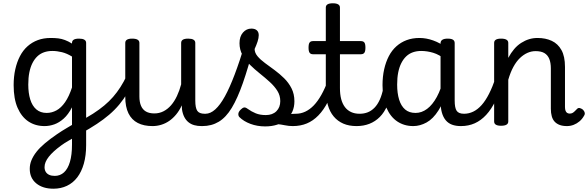

<svg xmlns="http://www.w3.org/2000/svg" viewBox="-20 -750 3578 1168"><path d="M305 398Q240 398 200.5 365.5Q161 333 161 277Q161 250 171.5 224.5Q182 199 202 173.5Q222 148 253.5 121.5Q285 95 326 67Q342 56 357 46.5Q372 37 387.5 28Q403 19 418 10V-97Q395 -53 367.5 -28.5Q340 -4 310.5 6.5Q281 17 251 17Q195 17 153 -11Q111 -39 87 -94Q63 -149 63 -232Q63 -284 73 -328.5Q83 -373 101.5 -408.5Q120 -444 147.5 -468.5Q175 -493 210 -506Q245 -519 288 -519Q315 -519 335 -516.5Q355 -514 375 -506.5Q395 -499 418 -485V-489Q418 -502 428.5 -508.5Q439 -515 461 -515Q482 -515 493 -508.5Q504 -502 504 -489V133Q504 196 490 245.5Q476 295 450 329Q424 363 387 380.5Q350 398 305 398ZM313 320Q346 320 369.5 298.5Q393 277 405.5 234.5Q418 192 418 129V94Q406 101 394.5 107.5Q383 114 373 120.5Q363 127 352 135Q326 154 307.5 171Q289 188 276.5 204Q264 220 257.5 235.5Q251 251 251 267Q251 283 258 295Q265 307 279 313.5Q293 320 313 320ZM264 -63Q295 -63 323.5 -78.5Q352 -94 376 -128.5Q400 -163 418 -218V-406Q387 -425 357 -432.5Q327 -440 298 -440Q271 -440 248 -432Q225 -424 207.5 -407.5Q190 -391 177.5 -366.5Q165 -342 158.5 -309.5Q152 -277 152 -235Q152 -184 164 -145Q176 -106 201 -84.5Q226 -63 264 -63Z M478 59Q470 64 462.5 56.5Q455 49 451 35.5Q447 22 449 9Q451 -4 460 -10Q508 -34 546 -58.5Q584 -83 614 -108Q644 -133 668 -160.5Q692 -188 712.5 -220Q733 -252 751 -290Q760 -307 773.5 -306Q787 -305 795 -295Q803 -285 797 -271Q778 -224 755.5 -185.5Q733 -147 705.5 -114Q678 -81 644 -52Q610 -23 569 4Q528 31 478 59Z M908 17Q855 17 818 -2Q781 -21 761.5 -60.5Q742 -100 742 -161V-489Q742 -502 752.5 -508.5Q763 -515 784 -515Q806 -515 817 -508.5Q828 -502 828 -489V-163Q828 -129 838 -106Q848 -83 868 -71.5Q888 -60 919 -60Q949 -60 974.5 -73Q1000 -86 1020.5 -109.5Q1041 -133 1056.5 -166Q1072 -199 1082 -237V-489Q1082 -502 1092.5 -508.5Q1103 -515 1125 -515Q1146 -515 1157 -508.5Q1168 -502 1168 -489V-138Q1168 -94 1180 -76Q1192 -58 1225 -58Q1239 -58 1246 -46.5Q1253 -35 1251.5 -20.5Q1250 -6 1239 5.5Q1228 17 1206 17Q1182 17 1162 11.5Q1142 6 1126.5 -6.5Q1111 -19 1101 -38.5Q1091 -58 1087 -85L1086 -109Q1071 -77 1051.5 -53.5Q1032 -30 1009.5 -14.5Q987 1 961 9Q935 17 908 17Z M1211 17Q1192 17 1185.5 5.5Q1179 -6 1183 -20.5Q1187 -35 1199 -46.5Q1211 -58 1230 -58Q1260 -58 1289.5 -84.5Q1319 -111 1348 -163.5Q1377 -216 1407.5 -296.5Q1438 -377 1471 -486Q1476 -501 1490.5 -502Q1505 -503 1517 -495Q1529 -487 1525 -471Q1490 -338 1457.5 -245Q1425 -152 1390 -94Q1355 -36 1311 -9.5Q1267 17 1211 17Z M1761 17Q1737 17 1713 12Q1689 7 1665.5 5Q1642 3 1615 13L1637 -20Q1670 -35 1695 -43.5Q1720 -52 1740 -55Q1760 -58 1780 -58Q1789 -58 1791 -46.5Q1793 -35 1789 -20.5Q1785 -6 1777.5 5.5Q1770 17 1761 17ZM1593 19Q1545 19 1503.5 3.5Q1462 -12 1436 -38Q1429 -46 1430 -58Q1431 -70 1444 -83Q1455 -94 1464 -96Q1473 -98 1485 -89Q1510 -71 1536 -60.5Q1562 -50 1597 -50Q1638 -50 1661.5 -73.5Q1685 -97 1685 -135Q1685 -169 1667.5 -197Q1650 -225 1621.5 -251Q1593 -277 1561 -302.5Q1529 -328 1501 -355.5Q1473 -383 1455 -415.5Q1437 -448 1437 -487Q1437 -528 1458 -552Q1479 -576 1509 -576Q1531 -576 1542.5 -565.5Q1554 -555 1554 -536Q1554 -519 1547 -497.5Q1540 -476 1529 -452Q1529 -429 1546.5 -408Q1564 -387 1592 -366.5Q1620 -346 1650.5 -323.5Q1681 -301 1708.5 -274Q1736 -247 1753.5 -212.5Q1771 -178 1771 -134Q1771 -65 1722.5 -23Q1674 19 1593 19Z M1761 17Q1747 17 1740.5 5.5Q1734 -6 1735.5 -20.5Q1737 -35 1748 -46.5Q1759 -58 1780 -58Q1810 -58 1837.5 -71Q1865 -84 1889 -109Q1913 -134 1935 -173Q1957 -212 1976 -264Q1981 -279 1993.5 -278Q2006 -277 2015 -268Q2024 -259 2021 -248Q2000 -180 1974.5 -130.5Q1949 -81 1917 -48Q1885 -15 1846.5 1Q1808 17 1761 17Z M2149 17Q2103 17 2068.5 2Q2034 -13 2010 -41.5Q1986 -70 1974 -112.5Q1962 -155 1962 -211V-420H1884Q1870 -420 1863.5 -429Q1857 -438 1857 -460Q1857 -483 1863.5 -491.5Q1870 -500 1884 -500H1962V-704Q1962 -717 1972.5 -723.5Q1983 -730 2005 -730Q2026 -730 2037 -723.5Q2048 -717 2048 -704V-500H2175Q2190 -500 2196.5 -491.5Q2203 -483 2203 -460Q2203 -438 2196.5 -429Q2190 -420 2175 -420H2048V-214Q2048 -176 2055.5 -147.5Q2063 -119 2078 -99Q2093 -79 2115.5 -68.5Q2138 -58 2167 -58Q2181 -58 2188 -46.5Q2195 -35 2193.5 -20.5Q2192 -6 2181 5.5Q2170 17 2149 17Z M2149 17Q2135 17 2128.5 5.5Q2122 -6 2123.5 -20.5Q2125 -35 2136 -46.5Q2147 -58 2168 -58Q2195 -58 2217.5 -67Q2240 -76 2258.5 -95Q2277 -114 2290.5 -144Q2304 -174 2312 -215Q2315 -230 2328 -233.5Q2341 -237 2353 -232Q2365 -227 2363 -212Q2355 -153 2336.5 -109.5Q2318 -66 2290.5 -38.5Q2263 -11 2227.5 3Q2192 17 2149 17Z M2494 17Q2439 17 2397 -11Q2355 -39 2331 -94Q2307 -149 2307 -232Q2307 -284 2317 -328.5Q2327 -373 2345.5 -408.5Q2364 -444 2391.5 -468.5Q2419 -493 2454 -506Q2489 -519 2532 -519Q2573 -519 2615 -504Q2657 -489 2692 -462V-386Q2652 -418 2615 -429Q2578 -440 2542 -440Q2515 -440 2492 -432Q2469 -424 2451.5 -407.5Q2434 -391 2421.5 -366.5Q2409 -342 2402.5 -309.5Q2396 -277 2396 -235Q2396 -183 2408 -144Q2420 -105 2444.5 -84Q2469 -63 2508 -63Q2545 -63 2578 -87.5Q2611 -112 2637.5 -160.5Q2664 -209 2681 -282L2698 -217Q2680 -130 2647.5 -78.5Q2615 -27 2575 -5Q2535 17 2494 17ZM2784 17Q2753 17 2730 8.5Q2707 0 2691.5 -18.5Q2676 -37 2668 -65.5Q2660 -94 2660 -135V-487Q2660 -501 2671 -508Q2682 -515 2703 -515Q2725 -515 2735.5 -508.5Q2746 -502 2746 -488V-138Q2746 -94 2758 -76Q2770 -58 2803 -58Q2813 -58 2818 -46.5Q2823 -35 2821.5 -20.5Q2820 -6 2811 5.5Q2802 17 2784 17Z M2784 17Q2770 17 2763.5 5.5Q2757 -6 2758.5 -20.5Q2760 -35 2771 -46.5Q2782 -58 2803 -58Q2832 -58 2859 -71Q2886 -84 2910 -111Q2934 -138 2955 -179.5Q2976 -221 2995 -276Q3000 -291 3012 -290.5Q3024 -290 3033.5 -280.5Q3043 -271 3040 -259Q3020 -189 2994.5 -137Q2969 -85 2937.5 -51Q2906 -17 2868 0Q2830 17 2784 17Z M3429 17Q3403 17 3384.5 10Q3366 3 3354 -10Q3342 -23 3336.5 -43Q3331 -63 3331 -88V-334Q3331 -368 3321.5 -391.5Q3312 -415 3292 -427Q3272 -439 3238 -439Q3213 -439 3189 -428.5Q3165 -418 3143 -397Q3121 -376 3103 -343Q3085 -310 3072 -265V-11Q3072 2 3061 8.5Q3050 15 3028 15Q3007 15 2996.5 8.5Q2986 2 2986 -11V-489Q2986 -502 2996.5 -508.5Q3007 -515 3028 -515Q3050 -515 3061 -508.5Q3072 -502 3072 -489V-398Q3088 -428 3107.5 -451Q3127 -474 3150.5 -489Q3174 -504 3198.5 -511.5Q3223 -519 3250 -519Q3299 -519 3336.5 -501.5Q3374 -484 3395.5 -445.5Q3417 -407 3417 -343V-99Q3417 -85 3420.5 -76Q3424 -67 3430.5 -63Q3437 -59 3446 -59Q3455 -59 3462 -62.5Q3469 -66 3476 -73Q3483 -80 3491 -88Q3498 -95 3507.5 -92.5Q3517 -90 3526 -83Q3535 -74 3537 -64.5Q3539 -55 3533 -46Q3522 -26 3505.5 -12Q3489 2 3469.5 9.5Q3450 17 3429 17Z"/></svg>

Font: Playwrite HR Lijeva
Style: Regular
Weight: 400
Designer: Veronika Burian, José Scaglione
Foundry: TypeTogether
Version: Version 1.002